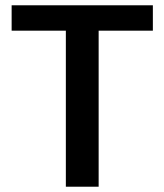

<svg xmlns="http://www.w3.org/2000/svg" viewBox="-20 -706 622 726"><path d="M229 0V-590H24V-686H558V-590H353V0Z"/></svg>

Font: Chivo Medium Medium
Style: Regular
Weight: 500
Version: Version 2.002